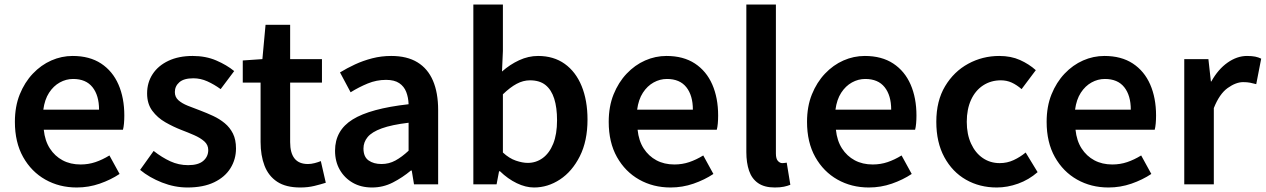

<svg xmlns="http://www.w3.org/2000/svg" viewBox="-20 -817 5610 851"><path d="M320 14Q243 14 181 -21Q119 -56 82.5 -121Q46 -186 46 -277Q46 -345 67.5 -398.5Q89 -452 125.5 -490.5Q162 -529 207.5 -549Q253 -569 302 -569Q377 -569 428 -535.5Q479 -502 505 -442.5Q531 -383 531 -305Q531 -286 529.5 -269.5Q528 -253 525 -242H174Q179 -193 201 -159Q223 -125 257.5 -106.5Q292 -88 337 -88Q372 -88 403 -98.5Q434 -109 465 -128L510 -46Q471 -20 422 -3Q373 14 320 14ZM172 -331H419Q419 -394 390 -430.5Q361 -467 304 -467Q273 -467 245 -451.5Q217 -436 197.5 -406Q178 -376 172 -331Z M811 14Q754 14 698 -8Q642 -30 601 -64L661 -148Q698 -119 735 -102Q772 -85 814 -85Q859 -85 881 -104Q903 -123 903 -152Q903 -175 885.5 -190.5Q868 -206 840.5 -218Q813 -230 784 -241Q748 -255 713 -275Q678 -295 655 -326Q632 -357 632 -403Q632 -451 656.5 -488.5Q681 -526 726.5 -547.5Q772 -569 834 -569Q892 -569 938.5 -549Q985 -529 1018 -502L958 -422Q929 -443 899 -456.5Q869 -470 837 -470Q795 -470 775 -452.5Q755 -435 755 -409Q755 -387 770.5 -373Q786 -359 812 -348.5Q838 -338 868 -327Q897 -316 925 -303Q953 -290 976 -271Q999 -252 1012.5 -225Q1026 -198 1026 -159Q1026 -111 1001.5 -71.5Q977 -32 929 -9Q881 14 811 14Z M1311 14Q1247 14 1208.5 -11.5Q1170 -37 1152.5 -82.5Q1135 -128 1135 -188V-451H1056V-549L1143 -555L1157 -707H1266V-555H1407V-451H1266V-187Q1266 -139 1285.5 -114.5Q1305 -90 1345 -90Q1359 -90 1374.5 -94Q1390 -98 1402 -103L1424 -7Q1402 0 1373.5 7Q1345 14 1311 14Z M1629 14Q1580 14 1543.5 -7Q1507 -28 1486 -64.5Q1465 -101 1465 -149Q1465 -239 1543 -287.5Q1621 -336 1791 -355Q1790 -385 1780.5 -409.5Q1771 -434 1749.5 -448.5Q1728 -463 1691 -463Q1649 -463 1610 -447Q1571 -431 1534 -408L1487 -496Q1518 -515 1553.5 -531.5Q1589 -548 1629.5 -558.5Q1670 -569 1714 -569Q1784 -569 1830 -541Q1876 -513 1899 -459.5Q1922 -406 1922 -329V0H1815L1805 -61H1801Q1764 -30 1721 -8Q1678 14 1629 14ZM1671 -90Q1704 -90 1732.5 -105.5Q1761 -121 1791 -149V-273Q1716 -264 1672 -248Q1628 -232 1609.5 -209.5Q1591 -187 1591 -159Q1591 -122 1613.5 -106Q1636 -90 1671 -90Z M2347 14Q2310 14 2270.5 -5Q2231 -24 2196 -58H2192L2181 0H2078V-797H2209V-591L2205 -500Q2240 -531 2281 -550Q2322 -569 2365 -569Q2434 -569 2483 -534Q2532 -499 2558 -435.5Q2584 -372 2584 -287Q2584 -192 2550 -124.5Q2516 -57 2462 -21.5Q2408 14 2347 14ZM2319 -95Q2356 -95 2385.5 -116.5Q2415 -138 2432 -180Q2449 -222 2449 -284Q2449 -340 2436.5 -379.5Q2424 -419 2398 -440Q2372 -461 2329 -461Q2299 -461 2270 -445.5Q2241 -430 2209 -399V-141Q2237 -115 2266.5 -105Q2296 -95 2319 -95Z M2952 14Q2875 14 2813 -21Q2751 -56 2714.5 -121Q2678 -186 2678 -277Q2678 -345 2699.5 -398.5Q2721 -452 2757.5 -490.5Q2794 -529 2839.5 -549Q2885 -569 2934 -569Q3009 -569 3060 -535.5Q3111 -502 3137 -442.5Q3163 -383 3163 -305Q3163 -286 3161.5 -269.5Q3160 -253 3157 -242H2806Q2811 -193 2833 -159Q2855 -125 2889.5 -106.5Q2924 -88 2969 -88Q3004 -88 3035 -98.5Q3066 -109 3097 -128L3142 -46Q3103 -20 3054 -3Q3005 14 2952 14ZM2804 -331H3051Q3051 -394 3022 -430.5Q2993 -467 2936 -467Q2905 -467 2877 -451.5Q2849 -436 2829.5 -406Q2810 -376 2804 -331Z M3414 14Q3368 14 3340 -5.5Q3312 -25 3300 -60.5Q3288 -96 3288 -143V-797H3419V-137Q3419 -113 3428 -103.5Q3437 -94 3447 -94Q3451 -94 3455 -94.5Q3459 -95 3467 -96L3483 2Q3471 7 3454.5 10.5Q3438 14 3414 14Z M3831 14Q3754 14 3692 -21Q3630 -56 3593.5 -121Q3557 -186 3557 -277Q3557 -345 3578.5 -398.5Q3600 -452 3636.5 -490.5Q3673 -529 3718.5 -549Q3764 -569 3813 -569Q3888 -569 3939 -535.5Q3990 -502 4016 -442.5Q4042 -383 4042 -305Q4042 -286 4040.5 -269.5Q4039 -253 4036 -242H3685Q3690 -193 3712 -159Q3734 -125 3768.5 -106.5Q3803 -88 3848 -88Q3883 -88 3914 -98.5Q3945 -109 3976 -128L4021 -46Q3982 -20 3933 -3Q3884 14 3831 14ZM3683 -331H3930Q3930 -394 3901 -430.5Q3872 -467 3815 -467Q3784 -467 3756 -451.5Q3728 -436 3708.5 -406Q3689 -376 3683 -331Z M4398 14Q4322 14 4261.5 -20.5Q4201 -55 4165.5 -120.5Q4130 -186 4130 -277Q4130 -370 4169 -435Q4208 -500 4271.5 -534.5Q4335 -569 4409 -569Q4461 -569 4501 -551Q4541 -533 4571 -506L4508 -422Q4486 -441 4464 -451Q4442 -461 4416 -461Q4372 -461 4337.5 -438.5Q4303 -416 4284 -374.5Q4265 -333 4265 -277Q4265 -222 4284 -180.5Q4303 -139 4336 -116.5Q4369 -94 4411 -94Q4444 -94 4473 -107.5Q4502 -121 4526 -141L4579 -54Q4540 -20 4492.5 -3Q4445 14 4398 14Z M4893 14Q4816 14 4754 -21Q4692 -56 4655.5 -121Q4619 -186 4619 -277Q4619 -345 4640.5 -398.5Q4662 -452 4698.5 -490.5Q4735 -529 4780.5 -549Q4826 -569 4875 -569Q4950 -569 5001 -535.5Q5052 -502 5078 -442.5Q5104 -383 5104 -305Q5104 -286 5102.5 -269.5Q5101 -253 5098 -242H4747Q4752 -193 4774 -159Q4796 -125 4830.5 -106.5Q4865 -88 4910 -88Q4945 -88 4976 -98.5Q5007 -109 5038 -128L5083 -46Q5044 -20 4995 -3Q4946 14 4893 14ZM4745 -331H4992Q4992 -394 4963 -430.5Q4934 -467 4877 -467Q4846 -467 4818 -451.5Q4790 -436 4770.5 -406Q4751 -376 4745 -331Z M5229 0V-555H5336L5347 -456H5349Q5379 -510 5421 -539.5Q5463 -569 5507 -569Q5529 -569 5543.5 -566Q5558 -563 5570 -557L5548 -444Q5533 -448 5520.5 -450.5Q5508 -453 5490 -453Q5458 -453 5421.5 -427Q5385 -401 5360 -338V0Z"/></svg>

Font: Noto Sans SC Thin SemiBold
Style: Regular
Weight: 600
Version: Version 2.004-H2;hotconv 1.0.118;makeotfexe 2.5.65603